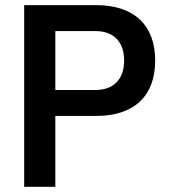

<svg xmlns="http://www.w3.org/2000/svg" viewBox="-20 -717 663 737"><path d="M192.4 -272H349.1C495.6 -272 575.7 -349.1 575.7 -484.4C575.7 -619.6 495.6 -697.3 349.1 -697.3H72.8V0H192.4ZM346.2 -597.7C419.9 -597.7 456.5 -552.7 456.5 -484.9C456.5 -416.5 419.9 -371.6 346.2 -371.6H192.4V-597.7Z"/></svg>

Font: Estedad SemiBold
Style: Regular
Weight: 600
Designer: Amin Abedi
Version: Version 7.3